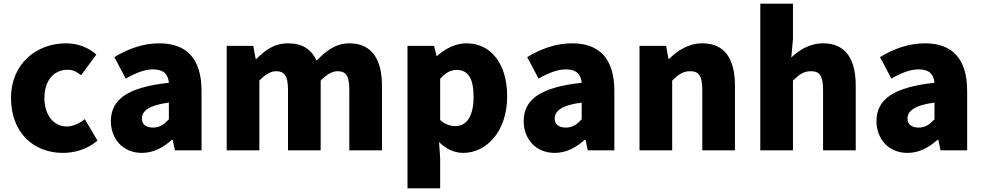

<svg xmlns="http://www.w3.org/2000/svg" viewBox="-20 -779 5354 1046"><path d="M323 54C383 54 455 36 511 -13L442 -130C413 -107 379 -90 343 -90C274 -90 222 -150 222 -245C222 -339 271 -399 350 -399C374 -399 396 -390 422 -369L505 -482C462 -519 408 -543 339 -543C180 -543 40 -433 40 -245C40 -56 163 54 323 54Z M753 54C816 54 869 25 916 -17H921L933 40H1078V-283C1078 -461 995 -543 848 -543C759 -543 678 -513 603 -468L665 -351C722 -383 769 -401 814 -401C872 -401 896 -374 900 -328C678 -304 584 -239 584 -119C584 -24 648 54 753 54ZM753 -133C753 -173 789 -206 900 -220V-129C874 -101 850 -84 814 -84C777 -84 753 -100 753 -133Z M1215 -529V40H1393V-340C1426 -375 1457 -391 1483 -391C1528 -391 1549 -369 1549 -290V40H1727V-340C1761 -375 1792 -391 1818 -391C1863 -391 1883 -369 1883 -290V40H2061V-312C2061 -454 2007 -543 1883 -543C1807 -543 1754 -499 1705 -449C1676 -510 1628 -543 1549 -543C1472 -543 1423 -504 1376 -457H1373L1360 -529Z M2200 -529V247H2378V84L2372 -5C2410 33 2456 54 2504 54C2626 54 2743 -58 2743 -254C2743 -429 2657 -543 2521 -543C2462 -543 2406 -514 2361 -474H2358L2345 -529ZM2378 -125V-350C2408 -383 2435 -398 2468 -398C2531 -398 2560 -351 2560 -251C2560 -137 2516 -92 2462 -92C2435 -92 2406 -100 2378 -125Z M3002 54C3065 54 3118 25 3165 -17H3170L3182 40H3327V-283C3327 -461 3244 -543 3097 -543C3008 -543 2927 -513 2852 -468L2914 -351C2971 -383 3018 -401 3063 -401C3121 -401 3145 -374 3149 -328C2927 -304 2833 -239 2833 -119C2833 -24 2897 54 3002 54ZM3002 -133C3002 -173 3038 -206 3149 -220V-129C3123 -101 3099 -84 3063 -84C3026 -84 3002 -100 3002 -133Z M3464 -529V40H3642V-340C3676 -373 3700 -391 3740 -391C3785 -391 3806 -369 3806 -290V40H3984V-312C3984 -454 3931 -543 3807 -543C3730 -543 3672 -504 3625 -458H3622L3609 -529Z M4122 -759V40H4300V-340C4334 -373 4358 -391 4398 -391C4443 -391 4464 -369 4464 -290V40H4642V-312C4642 -454 4589 -543 4465 -543C4388 -543 4332 -504 4291 -466L4300 -567V-759Z M4924 54C4987 54 5040 25 5087 -17H5092L5104 40H5249V-283C5249 -461 5166 -543 5019 -543C4930 -543 4849 -513 4774 -468L4836 -351C4893 -383 4940 -401 4985 -401C5043 -401 5067 -374 5071 -328C4849 -304 4755 -239 4755 -119C4755 -24 4819 54 4924 54ZM4924 -133C4924 -173 4960 -206 5071 -220V-129C5045 -101 5021 -84 4985 -84C4948 -84 4924 -100 4924 -133Z"/></svg>

Font: コーポレート・ロゴ ver3 Bold
Style: Regular
Weight: 700
Designer: [KANA_main] LOGOTYPE.JP [Source Han Sans] Ryoko NISHIZUKA 西塚涼子 (kana, bopomofo & ideographs); Paul D. Hunt (Latin, Greek
Version: Version 12.001;FEAKit 1.0